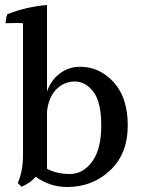

<svg xmlns="http://www.w3.org/2000/svg" viewBox="-20 -784 568 768"><path d="M168 -109Q207 -88 259.5 -88Q312 -88 348.5 -137.5Q385 -187 385 -281.5Q385 -376 353.5 -417Q322 -458 279.5 -458Q237 -458 206 -427.5Q175 -397 168 -338ZM300 -517Q378 -517 434.5 -455.5Q491 -394 491 -281.5Q491 -169 420.5 -102.5Q350 -36 249 -36Q179 -36 123 -77Q100 -51 66 -37L51 -52Q72 -100 72 -163V-691Q62 -692 44.5 -692Q27 -692 2 -691Q4 -714 9 -727Q85 -757 168 -764V-418Q185 -465 220.5 -491Q256 -517 300 -517Z"/></svg>

Font: Halant Medium
Style: Regular
Weight: 500
Designer: Hitesh Malaviya (Devanagari), Satya Rajpurohit (Latin)
Foundry: Indian Type Foundry
Version: Version 1.101;PS 1.0;hotconv 1.0.78;makeotf.lib2.5.61930; tt